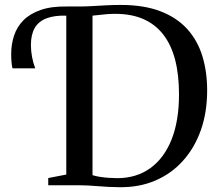

<svg xmlns="http://www.w3.org/2000/svg" viewBox="-20 -770 906 798"><path d="M474 8Q454 8 431.8 6.8Q409.5 5.5 387.5 3.8Q365.5 2 346 1Q326.5 0 311.5 0H180.5V-30L255.5 -44.5V-743H310Q336.5 -743 365 -744.8Q393.5 -746.5 423 -748Q452.5 -749.5 481.5 -749.5Q578.5 -749.5 646.8 -723.2Q715 -697 758 -649.5Q801 -602 821 -537Q841 -472 841 -394Q841 -303.5 814.8 -229.2Q788.5 -155 740 -101.2Q691.5 -47.5 624.2 -19Q557 9.5 474 8ZM468.5 -29.5Q548 -30 605.2 -71.5Q662.5 -113 693.2 -190.5Q724 -268 724 -378Q724 -459.5 707.8 -521.8Q691.5 -584 658.5 -626.5Q625.5 -669 575.8 -690.8Q526 -712.5 458.5 -712.5Q439 -712.5 420 -710.8Q401 -709 386.2 -707.2Q371.5 -705.5 364.5 -705V-42Q378.5 -37.5 396.5 -34.8Q414.5 -32 433.2 -30.8Q452 -29.5 468.5 -29.5ZM32 -486Q29 -497.5 27.8 -512.8Q26.5 -528 26.5 -545Q26.5 -586 38.5 -622.2Q50.5 -658.5 77.5 -685.8Q104.5 -713 148.8 -728.5Q193 -744 257 -743L263.5 -724L257 -705Q206.5 -706.5 173.2 -693.8Q140 -681 124.2 -653.5Q108.5 -626 108.5 -583Q108.5 -558.5 113.2 -533.2Q118 -508 126.5 -486Z"/></svg>

Font: Merriweather 96pt
Style: Regular
Weight: 400
Version: Version 2.100